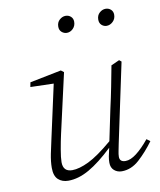

<svg xmlns="http://www.w3.org/2000/svg" viewBox="-83 -791 724 870"><g transform="rotate(-10 279.0 -356.0)"><path d="M161 13Q133 13 115 -3.5Q97 -20 97 -57Q97 -86 104 -121Q111 -156 118 -186L172 -432L65 -435L69 -456L214 -485L227 -475L165 -201Q158 -170 151.5 -132.5Q145 -95 145 -75Q145 -31 187 -31Q219 -31 263.5 -52.5Q308 -74 375 -131L405 -275Q416 -323 425.5 -371.5Q435 -420 444 -468L482 -485L492 -477L415 -114Q412 -98 408.5 -81.5Q405 -65 405 -54Q405 -30 432 -30Q455 -30 483 -51.5Q511 -73 542 -111L558 -99Q525 -54 488 -20.5Q451 13 407 13Q387 13 372.5 0.5Q358 -12 358 -35Q358 -49 360.5 -63Q363 -77 369 -102Q308 -44 258 -15.5Q208 13 161 13ZM271 -648Q258 -648 247.5 -657Q237 -666 237 -682Q237 -702 250 -713.5Q263 -725 278 -725Q292 -725 302 -716Q312 -707 312 -692Q312 -673 299.5 -660.5Q287 -648 271 -648ZM454 -648Q441 -648 431 -657Q421 -666 421 -682Q421 -702 434 -713.5Q447 -725 462 -725Q476 -725 486 -716Q496 -707 496 -692Q496 -673 483 -660.5Q470 -648 454 -648Z"/></g></svg>

Font: Source Serif Pro Light
Style: Italic
Weight: 300
Italic angle: -12°
Designer: Frank Grießhammer
Foundry: Adobe Systems Incorporated
Version: Version 3.001;hotconv 1.0.111;makeotfexe 2.5.65597